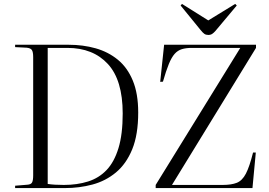

<svg xmlns="http://www.w3.org/2000/svg" viewBox="-20 -958 1371 978"><path d="M57 0V-12L118 -17Q137 -18 143 -28Q149 -38 149 -65V-667Q149 -693 142.5 -703Q136 -713 116 -715L57 -718V-730H330Q403 -730 467 -712Q531 -694 580 -654Q629 -614 656.5 -547.5Q684 -481 684 -385Q684 -272 653.5 -197.5Q623 -123 570.5 -79.5Q518 -36 451 -18Q384 0 311 0ZM305 -16Q373 -16 428.5 -33.5Q484 -51 523 -92Q562 -133 583.5 -203.5Q605 -274 605 -380Q605 -550 529.5 -632Q454 -714 323 -714H223V-21Q256 -16 305 -16ZM773 0V-16L1204 -714H957Q927 -714 906 -707.5Q885 -701 869.5 -683.5Q854 -666 840 -632Q826 -598 810 -542L796 -541L816 -730H1284V-714L856 -16H1114Q1159 -16 1186.5 -27Q1214 -38 1232.5 -73.5Q1251 -109 1269 -181H1283L1266 0ZM1041 -780Q1029 -780 1021 -785.5Q1013 -791 1001 -806L900 -930L907 -938L1041 -854L1178 -938L1186 -930L1077 -800Q1069 -791 1061 -785.5Q1053 -780 1041 -780Z"/></svg>

Font: Literata 72pt Light
Style: Regular
Weight: 300
Designer: Latin by Veronika Burian and Jose Scaglione. Greek by Irene Vlachou. Cyrillic by Vera Evstafieva.
Foundry: TypeTogether
Version: Version 3.002